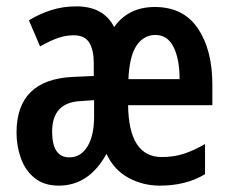

<svg xmlns="http://www.w3.org/2000/svg" viewBox="-20 -574 723 604"><path d="M467 -552Q557 -552 602.5 -484.5Q648 -417 648 -309V-243H383Q385 -80 489 -80Q527 -80 559 -90.5Q591 -101 625 -121V-26Q565 10 483 10Q429 10 383.5 -15Q338 -40 315 -90Q260 10 165 10Q119 10 89.5 -13.5Q60 -37 46 -75.5Q32 -114 32 -157Q32 -323 208 -332L275 -335V-376Q275 -416 261 -439.5Q247 -463 212 -463Q187 -463 162.5 -454.5Q138 -446 106 -428L71 -510Q103 -530 140.5 -542Q178 -554 220 -554Q306 -554 339 -489Q384 -552 467 -552ZM469 -464Q432 -464 409.5 -430.5Q387 -397 384 -325H545Q545 -388 526 -426Q507 -464 469 -464ZM234 -256Q144 -252 144 -160Q144 -79 198 -79Q234 -79 255 -113Q276 -147 276 -207V-259Z"/></svg>

Font: Noto Sans Telugu ExtraCondensed SemiBold
Style: Regular
Weight: 600
Width: 2
Designer: Jelle Bosma - Monotype Design Team
Foundry: Monotype Imaging Inc.
Version: Version 2.005; ttfautohint (v1.8.4.7-5d5b)